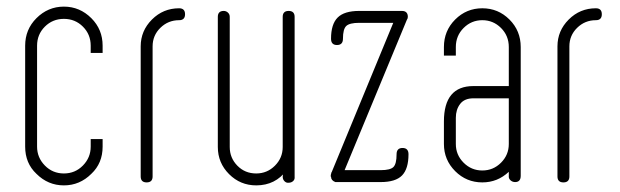

<svg xmlns="http://www.w3.org/2000/svg" viewBox="-20 -550 1873 580"><path d="M254 -390V-412Q254 -446 230.5 -469.5Q207 -493 173 -493Q139 -493 115.5 -469.5Q92 -446 92 -412V-107Q92 -74 115.5 -50Q139 -26 173 -26Q207 -26 230.5 -50Q254 -74 254 -107V-130H290V-107Q290 -57 256 -25Q221 10 173 10Q125 10 90 -25Q56 -57 56 -107V-412Q56 -461 90 -495Q125 -530 173 -530Q221 -530 256 -495Q290 -461 290 -412V-390Z M539 -507Q539 -489 521 -489Q488 -489 464.5 -466Q441 -443 441 -410V-17Q441 1 423 1Q405 1 405 -17V-410Q405 -457 439 -491Q473 -525 521 -525Q539 -525 539 -507Z M870 -16Q871 -8 865.5 -3Q860 2 852 2Q845 3 839.5 -2.5Q834 -8 834 -16Q836 -30 834 -48Q833 -52 834 -80V-119H870ZM846 -36Q812 10 754 10Q706 10 672 -24Q638 -58 638 -106V-499Q638 -517 656 -517Q663 -517 668.5 -512Q674 -507 674 -499V-106Q674 -73 697 -49.5Q720 -26 754 -26Q787 -26 810.5 -49.5Q834 -73 834 -106V-499Q834 -517 852 -517Q870 -517 870 -499V-239V-237V-106Z M1214 -84Q1214 -40 1194.5 -20Q1175 0 1130 0H997H993Q980 -5 980 -16Q979 -16 979 -18Q979 -22 981 -28Q981 -30 982 -30L1168 -481H1065Q1036 -481 1026 -471.5Q1016 -462 1016 -433Q1016 -414 998 -414Q980 -414 980 -433Q980 -477 1000 -497Q1020 -517 1065 -517H1194Q1212 -517 1212 -499Q1212 -494 1209 -490L1021 -36H1130Q1159 -36 1168.5 -45.5Q1178 -55 1178 -84Q1178 -103 1196 -103Q1214 -103 1214 -84Z M1517 -290V-408Q1517 -442 1493.5 -465.5Q1470 -489 1437 -489Q1404 -489 1380.5 -465.5Q1357 -442 1357 -408V-382H1321V-408Q1321 -457 1355 -491Q1389 -525 1437 -525Q1485 -525 1519 -491Q1553 -457 1553 -408V-115V-114V-113V-106V-80V-19Q1553 0 1536 0Q1528 0 1522 -5.5Q1516 -11 1517 -19V-31Q1483 1 1437 1Q1389 1 1355 -33Q1321 -67 1321 -115V-183Q1321 -290 1410 -290ZM1517 -253H1410Q1383 -253 1370 -236Q1357 -219 1357 -194V-115Q1357 -82 1380.5 -58.5Q1404 -35 1437 -35Q1470 -35 1493.5 -58.5Q1517 -82 1517 -115Z M1798 -507Q1798 -489 1780 -489Q1747 -489 1723.5 -466Q1700 -443 1700 -410V-17Q1700 1 1682 1Q1664 1 1664 -17V-410Q1664 -457 1698 -491Q1732 -525 1780 -525Q1798 -525 1798 -507Z"/></svg>

Font: Aaram
Style: Regular
Weight: 400
Designer: Tharique Azeez
Foundry: Tharique Azeez
Version: Version 1.7